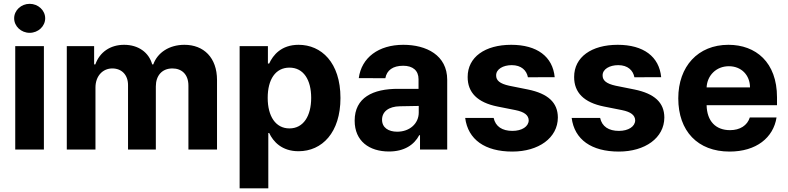

<svg xmlns="http://www.w3.org/2000/svg" viewBox="-20 -789 4158 1013"><path d="M60.4 0H211.6V-545.5H60.4ZM54.7 -692.5C54.7 -650.2 91.6 -615.8 136.4 -615.8C181.5 -615.8 218.4 -650.2 218.4 -692.5C218.4 -734.4 181.5 -768.8 136.4 -768.8C91.6 -768.8 54.7 -734.4 54.7 -692.5Z M332.4 0H483.7V-327.4C483.7 -387.8 522 -427.9 572.4 -427.9C622.2 -427.9 655.5 -393.8 655.5 -340.2V0H802.2V-333.1C802.2 -389.6 834.5 -427.9 889.6 -427.9C937.9 -427.9 974.1 -397.7 974.1 -337V0H1125V-366.8C1125 -485.1 1054.7 -552.6 953.1 -552.6C873.2 -552.6 811.1 -511.7 788.7 -449.2H783C765.6 -512.4 709.9 -552.6 634.9 -552.6C561.4 -552.6 505.7 -513.5 483 -449.2H476.6V-545.5H332.4Z M1244.3 204.5H1395.6V-87.4H1400.2C1421.2 -41.9 1467 8.9 1555 8.9C1679.3 8.9 1776.3 -89.5 1776.3 -272C1776.3 -459.5 1675.1 -552.6 1555.4 -552.6C1464.1 -552.6 1420.5 -498.2 1400.2 -453.8H1393.5V-545.5H1244.3ZM1392.4 -272.7C1392.4 -370 1433.6 -432.2 1507.1 -432.2C1582 -432.2 1621.8 -367.2 1621.8 -272.7C1621.8 -177.6 1581.3 -111.5 1507.1 -111.5C1434.3 -111.5 1392.4 -175.4 1392.4 -272.7Z M2032.3 10.3C2112.9 10.3 2165.1 -24.9 2191.8 -75.6H2196V0H2339.5V-367.9C2339.5 -497.9 2229.4 -552.6 2108 -552.6C1977.3 -552.6 1887.1 -485.1 1872.9 -376.8L2013.1 -376.4C2020.6 -418.3 2052.9 -442.1 2107.2 -442.1C2158.7 -442.1 2188.2 -416.2 2188.2 -371.4V-320L2081.7 -320.3C1947.4 -321 1851.2 -274.1 1851.2 -152.3C1851.2 -44.4 1928.3 10.3 2032.3 10.3ZM1995.7 -157.3C1995.7 -199.9 2030.5 -227.3 2089.8 -228.3L2189.3 -230.1V-195C2189.3 -137.8 2142 -94.1 2075.6 -94.1C2029.1 -94.1 1995.7 -115.8 1995.7 -157.3Z M2765.3 -381.4 2906.6 -381.7C2896.3 -490.4 2813.6 -552.6 2677.2 -552.6C2539.1 -552.6 2447.1 -487.9 2447.4 -382.8C2447.1 -301.1 2498.6 -248.2 2605.1 -226.9L2699.6 -208.1C2747.2 -198.5 2768.8 -181.1 2769.5 -153.8C2768.8 -121.4 2733.7 -98.4 2683.6 -98.4C2630 -98.4 2594.1 -121.4 2584.5 -166.9H2434.3C2449.2 -52.2 2539.1 10.7 2683.2 10.7C2821.7 10.7 2922.9 -61.4 2923.3 -169C2922.9 -247.9 2871.4 -295.1 2765.6 -316.8L2666.9 -336.6C2616.1 -347.7 2597.3 -365.1 2597.7 -391.3C2597.3 -424 2634.2 -445.3 2680 -445.3C2730.8 -445.3 2758.5 -417.3 2765.3 -381.4Z M3327.1 -381.4 3468.4 -381.7C3458.1 -490.4 3375.4 -552.6 3239 -552.6C3100.9 -552.6 3008.9 -487.9 3009.2 -382.8C3008.9 -301.1 3060.4 -248.2 3166.9 -226.9L3261.4 -208.1C3308.9 -198.5 3330.6 -181.1 3331.3 -153.8C3330.6 -121.4 3295.5 -98.4 3245.4 -98.4C3191.8 -98.4 3155.9 -121.4 3146.3 -166.9H2996.1C3011 -52.2 3100.9 10.7 3245 10.7C3383.5 10.7 3484.7 -61.4 3485.1 -169C3484.7 -247.9 3433.2 -295.1 3327.4 -316.8L3228.7 -336.6C3177.9 -347.7 3159.1 -365.1 3159.4 -391.3C3159.1 -424 3196 -445.3 3241.8 -445.3C3292.6 -445.3 3320.3 -417.3 3327.1 -381.4Z M3829.2 10.7C3970.2 10.7 4060.4 -62.5 4077.1 -169.4H3936.1C3922.9 -126.8 3883.9 -102.3 3831.7 -102.3C3755.7 -102.3 3709.9 -150.2 3708.1 -234H4079.5V-275.6C4079.5 -460.9 3967.3 -552.6 3823.2 -552.6C3662.6 -552.6 3558.6 -438.6 3558.6 -270.2C3558.6 -97.3 3661.2 10.7 3829.2 10.7ZM3708.1 -327.8C3710.9 -390.3 3758.5 -439.6 3825.6 -439.6C3891.3 -439.6 3936.8 -392.8 3937.1 -327.8Z"/></svg>

Font: Magic Ui Pro
Style: Bold
Weight: 700
Designer: Stefan Endress, Andreas Faust
Version: Version 1.000;FEAKit 1.0